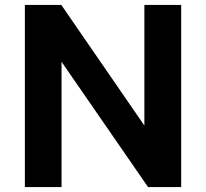

<svg xmlns="http://www.w3.org/2000/svg" viewBox="-20 -760 837 780"><path d="M716 -740V0H581.5L230 -509V0H81V-740H229L566.5 -250V-740Z"/></svg>

Font: 1883 Sans
Style: Bold
Weight: 700
Designer: 1883 Sans project is a fork of Public Sans.
Version: Version 1.009